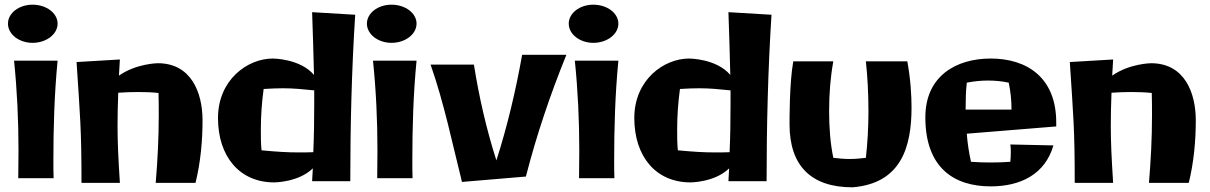

<svg xmlns="http://www.w3.org/2000/svg" viewBox="-20 -769 5166 820"><path d="M40 -510C53 -384 59 -256 59 -127C59 -88 58 -48 58 -8H209C208 -33 208 -58 208 -83C208 -223 212 -365 226 -510ZM226 -668C226 -713 178 -749 119 -749C61 -749 14 -713 14 -668C14 -623 61 -586 119 -586C178 -586 226 -623 226 -668Z M845 -255C845 -373 797 -499 654 -499C654 -499 562 -498 488 -446L492 -515L307 -504C322 -271 328 -222 328 12H492C485 -96 482 -165 482 -231C482 -276 483 -320 485 -373C514 -375 543 -376 570 -376C599 -376 628 -375 657 -372C658 -340 658 -307 658 -275C658 -179 653 -84 645 12H815C837 -77 845 -169 845 -255Z M1313 -717C1316 -629 1319 -539 1321 -449C1262 -519 1145 -519 1145 -519C1037 -519 911 -428 911 -265C911 -102 1002 10 1151 10C1151 10 1255 10 1316 -50L1313 5H1476C1476 -230 1482 -474 1497 -706ZM1257 -118C1206 -118 1162 -121 1097 -127C1094 -156 1094 -185 1094 -214C1094 -273 1098 -331 1106 -389C1138 -391 1164 -392 1188 -392C1235 -392 1273 -388 1322 -383V-323C1322 -255 1321 -186 1318 -119C1296 -118 1275 -118 1257 -118Z M1573 -510C1586 -384 1592 -256 1592 -127C1592 -88 1591 -48 1591 -8H1742C1741 -33 1741 -58 1741 -83C1741 -223 1745 -365 1759 -510ZM1759 -668C1759 -713 1711 -749 1652 -749C1594 -749 1547 -713 1547 -668C1547 -623 1594 -586 1652 -586C1711 -586 1759 -623 1759 -668Z M2210 -535C2183 -384 2148 -234 2100 -84C2057 -218 2026 -355 2004 -493H1819C1877 -327 1911 -160 1953 8L2226 -15C2271 -190 2329 -363 2399 -535Z M2435 -510C2448 -384 2454 -256 2454 -127C2454 -88 2453 -48 2453 -8H2604C2603 -33 2603 -58 2603 -83C2603 -223 2607 -365 2621 -510ZM2621 -668C2621 -713 2573 -749 2514 -749C2456 -749 2409 -713 2409 -668C2409 -623 2456 -586 2514 -586C2573 -586 2621 -623 2621 -668Z M3091 -717C3094 -629 3097 -539 3099 -449C3040 -519 2923 -519 2923 -519C2815 -519 2689 -428 2689 -265C2689 -102 2780 10 2929 10C2929 10 3033 10 3094 -50L3091 5H3254C3254 -230 3260 -474 3275 -706ZM3035 -118C2984 -118 2940 -121 2875 -127C2872 -156 2872 -185 2872 -214C2872 -273 2876 -331 2884 -389C2916 -391 2942 -392 2966 -392C3013 -392 3051 -388 3100 -383V-323C3100 -255 3099 -186 3096 -119C3074 -118 3053 -118 3035 -118Z M3873 -310C3873 -361 3869 -431 3855 -507H3678C3685 -443 3689 -369 3689 -294C3689 -225 3685 -156 3678 -95C3655 -92 3631 -90 3609 -90C3586 -90 3563 -92 3539 -95C3526 -156 3521 -226 3521 -295C3521 -369 3527 -443 3539 -507H3368C3351 -415 3352 -251 3352 -238C3352 -62 3443 31 3621 31C3830 14 3873 -143 3873 -310Z M4491 -246C4491 -438 4366 -519 4211 -519C4063 -519 3932 -444 3932 -268C3932 -51 4056 27 4211 27C4338 27 4443 -24 4479 -148L4295 -152C4297 -140 4297 -129 4297 -117C4297 -104 4296 -91 4295 -78C4266 -76 4239 -75 4210 -75C4183 -75 4156 -76 4127 -78C4118 -118 4112 -158 4109 -198L4491 -229ZM4104 -301C4104 -343 4105 -380 4109 -416C4140 -422 4170 -425 4200 -425C4230 -425 4260 -422 4288 -416C4296 -379 4300 -341 4300 -301H4104Z M5087 -255C5087 -373 5039 -499 4896 -499C4896 -499 4804 -498 4730 -446L4734 -515L4549 -504C4564 -271 4570 -222 4570 12H4734C4727 -96 4724 -165 4724 -231C4724 -276 4725 -320 4727 -373C4756 -375 4785 -376 4812 -376C4841 -376 4870 -375 4899 -372C4900 -340 4900 -307 4900 -275C4900 -179 4895 -84 4887 12H5057C5079 -77 5087 -169 5087 -255Z"/></svg>

Font: Galindo
Style: Regular
Weight: 400
Designer: Astigmatic (AOETI)
Foundry: Astigmatic (AOETI)
Version: Version 1.000